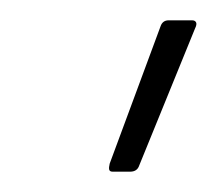

<svg xmlns="http://www.w3.org/2000/svg" viewBox="-20 -715 213 189"><path d="M91 -546Q88 -546 87.5 -548Q87 -550 88 -554L138 -689Q139 -692 141 -693.5Q143 -695 146 -695H169Q172 -695 173 -693Q174 -691 172 -687L117 -552Q115 -546 108 -546Z"/></svg>

Font: Sofia Sans Extra Condensed ExtraLight
Style: Italic
Weight: 250
Italic angle: -9°
Version: Version 4.100